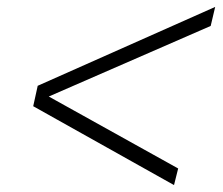

<svg xmlns="http://www.w3.org/2000/svg" viewBox="-20 -577 644 555"><path d="M602 -557 589 -502 121 -298 495 -90 483 -42 76 -270 89 -329Z"/></svg>

Font: Elaine Sans Light
Style: Italic
Weight: 300
Italic angle: -13°
Designer: Wei Huang
Foundry: Wei Huang
Version: Version 2.001;December 24, 2019;FontCreator 12.0.0.2547 64-b